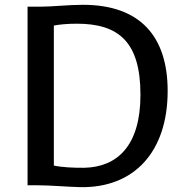

<svg xmlns="http://www.w3.org/2000/svg" viewBox="-20 -771 759 799"><path d="M94.7 0H136.2C189.5 0 264.2 6.8 313.5 7.8C538.1 12.2 677.7 -139.2 677.7 -392.6C677.7 -618.7 564 -751 325.2 -751C263.2 -751 197.3 -743.2 149.4 -743.2H94.7ZM204.1 -82V-664.6C225.6 -668.9 259.8 -672.4 299.8 -672.4C474.6 -672.4 564.5 -596.2 564.5 -376.5C564.5 -163.1 466.8 -75.7 330.6 -72.8C288.6 -72.3 236.8 -74.7 204.1 -82Z"/></svg>

Font: Merriweather Sans
Style: Regular
Weight: 400
Designer: Eben Sorkin ( eben@eyebytes.com )
Foundry: Eben Sorkin
Version: Version 1.003